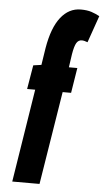

<svg xmlns="http://www.w3.org/2000/svg" viewBox="-61 -748 539 996"><g transform="rotate(5 208.5 -250.0)"><path d="M262 -275 184 210H42L119 -275H77L98 -400L140 -406L154 -496Q172 -602 214.5 -656Q257 -710 319 -710Q352 -710 374.5 -702.5Q397 -695 417 -684L368 -544Q350 -551 338 -551Q320 -551 310 -534Q300 -517 293 -475L283 -406H327L306 -275Z"/></g></svg>

Font: Georama ExtraCondensed ExtraBold
Style: Italic
Weight: 800
Width: 2
Italic angle: -9°
Designer: Jean-Baptiste Levee
Foundry: Production Type
Version: Version 1.000